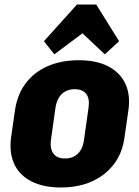

<svg xmlns="http://www.w3.org/2000/svg" viewBox="-20 -817 616 848"><path d="M248 11Q171 11 118.5 -16Q66 -43 43 -92.5Q20 -142 29 -211L46 -329Q56 -399 93 -448.5Q130 -498 190 -524.5Q250 -551 328 -551Q406 -551 458 -524Q510 -497 533.5 -447.5Q557 -398 547 -329L530 -211Q521 -142 483.5 -92.5Q446 -43 386.5 -16Q327 11 248 11ZM267 -117Q302 -117 324 -138.5Q346 -160 351 -199L371 -341Q377 -381 361 -402Q345 -423 310 -423Q287 -423 269 -413.5Q251 -404 240 -385.5Q229 -367 225 -341L205 -199Q200 -160 216 -138.5Q232 -117 267 -117ZM174 -635 320 -797H405L506 -635L443 -577L295 -716H406L220 -577Z"/></svg>

Font: Pathway Extreme Condensed ExtraBold
Style: Italic
Weight: 800
Width: 3
Italic angle: -8°
Version: Version 1.001;gftools[0.9.26]